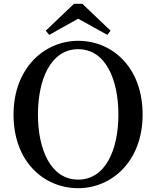

<svg xmlns="http://www.w3.org/2000/svg" viewBox="-20 -969 819 1007"><path d="M390 -871 543 -786 560 -808 412 -949H368L220 -808L238 -786ZM390 -27C245 -27 179 -187 179 -368C179 -550 245 -711 390 -711C535 -711 601 -550 601 -368C601 -187 535 -27 390 -27ZM390 -755C214 -755 51 -613 51 -368C51 -118 213 18 390 18C567 18 728 -124 728 -368C728 -619 566 -755 390 -755Z"/></svg>

Font: Source Han Serif CN SemiBold
Style: Regular
Weight: 600
Designer: Ryoko NISHIZUKA 西塚涼子 (kana & ideographs); Frank Grießhammer (Latin, Greek & Cyrillic); Wenlong ZHANG 张文龙 (bopomofo); San
Foundry: Adobe Systems Incorporated
Version: Version 1.000;PS 1;hotconv 16.6.53;makeotf.lib2.5.65590